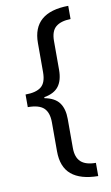

<svg xmlns="http://www.w3.org/2000/svg" viewBox="-96 -764 560 973"><g transform="rotate(-10 183.5 -278.0)"><path d="M328 160Q237 159 190.5 120Q144 81 144 0V-149Q144 -199 119.5 -222.5Q95 -246 37 -246V-311Q91 -311 117.5 -332Q144 -353 144 -407V-557Q144 -714 328 -716V-648Q278 -647 252 -625.5Q226 -604 226 -553V-405Q226 -351 203 -320.5Q180 -290 128 -281V-276Q181 -266 203.5 -235Q226 -204 226 -152V-3Q226 46 251 69Q276 92 328 92Z"/></g></svg>

Font: Noto Sans Myanmar Condensed
Style: Regular
Weight: 400
Width: 3
Designer: Monotype Design Team
Foundry: Monotype Imaging Inc.
Version: Version 2.107; ttfautohint (v1.8.4.7-5d5b)